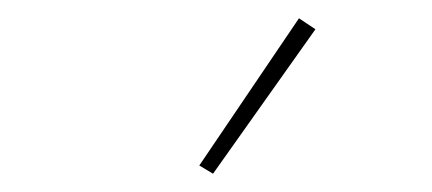

<svg xmlns="http://www.w3.org/2000/svg" viewBox="-20 -770 472 210"><path d="M213 -580 325 -738 307 -750 198 -589Z"/></svg>

Font: Iosevka Sparkle Thin
Style: Regular
Weight: 100
Designer: Belleve Invis
Foundry: Belleve Invis
Version: Version 4.5.0; ttfautohint (v1.8.3)